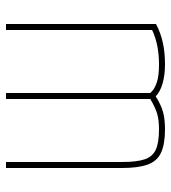

<svg xmlns="http://www.w3.org/2000/svg" viewBox="15 -585 570 640"><g transform="rotate(90 300.0 -265.0)"><path d="M60 0V-500Q88 -515 121 -522.5Q154 -530 195 -530Q230 -530 258 -522Q286 -514 301 -499Q330 -517 353.5 -523.5Q377 -530 411 -530Q460 -530 488.5 -517Q517 -504 528.5 -472.5Q540 -441 540 -386V0H520V-386Q520 -436 511 -462.5Q502 -489 478.5 -499.5Q455 -510 411 -510Q380 -510 359.5 -504Q339 -498 310 -481V0H290V-481Q290 -481 282 -488.5Q274 -496 253.5 -503Q233 -510 195 -510Q128 -510 80 -487V0Z"/></g></svg>

Font: M PLUS Code Latin Expanded Thin
Style: Regular
Weight: 250
Width: 7
Designer: Coji Morishita
Foundry: UNDERFOREST DESIGN
Version: Version 1.002; ttfautohint (v1.8.3)